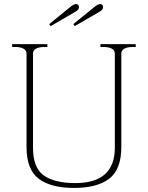

<svg xmlns="http://www.w3.org/2000/svg" viewBox="-20 -918 730 948"><path d="M223 -799 330 -886Q346 -898 356 -898Q362 -898 366 -894Q370 -890 370 -884Q370 -870 354 -861L230 -789ZM342 -799 449 -886Q465 -898 475 -898Q481 -898 485 -894Q489 -890 489 -884Q489 -870 473 -861L349 -789ZM111 -192V-653Q111 -670 95.5 -678Q80 -686 57 -686H40V-700H214V-686H197Q174 -686 158.5 -678Q143 -670 143 -653V-189Q143 -89 196.5 -51.5Q250 -14 352 -14Q547 -14 547 -189V-653Q547 -670 531.5 -678Q516 -686 493 -686H476V-700H650V-686H633Q610 -686 594.5 -678Q579 -670 579 -653V-192Q579 -81 519 -35.5Q459 10 345 10Q231 10 171 -35.5Q111 -81 111 -192Z"/></svg>

Font: Taviraj Thin
Style: Regular
Weight: 250
Designer: Katatrad Team
Foundry: CadsonDemak
Version: Version 1.001